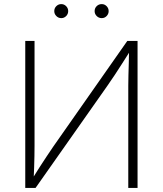

<svg xmlns="http://www.w3.org/2000/svg" viewBox="-20 -930 806 950"><path d="M660.6 0H614.7V-505.9Q614.7 -529.3 615.5 -557.6Q616.2 -585.9 617.2 -618.2Q618.2 -650.4 618.7 -685.5H628.9Q605 -647.9 585.4 -617.2Q565.9 -586.4 547.9 -559.3Q529.8 -532.2 511.2 -505.4L155.8 0H105V-727.5H150.9V-210.4Q150.9 -186 150.4 -158.4Q149.9 -130.9 148.9 -101.3Q147.9 -71.8 146.5 -41H137.2Q155.8 -71.3 174.1 -99.9Q192.4 -128.4 210 -154.8Q227.5 -181.2 243.2 -204.1L609.9 -727.5H660.6ZM483.4 -840.3Q468.8 -840.3 458.5 -850.6Q448.2 -860.8 448.2 -875Q448.2 -889.6 458.5 -899.7Q468.8 -909.7 483.4 -909.7Q497.6 -909.7 507.6 -899.4Q517.6 -889.2 517.6 -875Q517.6 -860.8 507.6 -850.6Q497.6 -840.3 483.4 -840.3ZM283.2 -840.3Q269 -840.3 258.8 -850.6Q248.5 -860.8 248.5 -875Q248.5 -889.6 258.8 -899.7Q269 -909.7 283.2 -909.7Q297.4 -909.7 307.4 -899.4Q317.4 -889.2 317.4 -875Q317.4 -860.8 307.4 -850.6Q297.4 -840.3 283.2 -840.3Z"/></svg>

Font: Inter ExtraLight
Style: Regular
Weight: 250
Designer: Rasmus Andersson
Foundry: rsms
Version: Version 4.001;git-66647c0bb